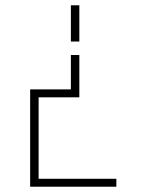

<svg xmlns="http://www.w3.org/2000/svg" viewBox="-20 -546 541 726"><path d="M248 -338V-208H94V160H420V130H126V-178H280V-338ZM248 -526V-389H280V-526Z"/></svg>

Font: AXENEO7
Style: Regular
Weight: 400
Designer: Hector Gatti, Simon Guibord
Foundry: Omnibus-Type, Jean-Christophe Thérien
Version: Version 1.000